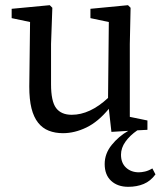

<svg xmlns="http://www.w3.org/2000/svg" viewBox="-20 -501 623 741"><path d="M384 132Q384 92 411 58.5Q438 25 475 4L410 8L400 -81Q359 -31 313.5 -9Q268 13 223 13Q193 13 168.5 3.5Q144 -6 127 -27.5Q110 -49 101.5 -83Q93 -117 93 -167L96 -416L25 -431V-467L172 -481L182 -471L177 -331V-176Q177 -110 196.5 -84Q216 -58 257 -58Q327 -58 397 -123L400 -416L329 -431V-467L474 -481L484 -471L481 -331V-50L549 -36V0L510 2Q481 22 464 46Q447 70 447 96Q447 128 466.5 146Q486 164 516 164Q526 164 539.5 161Q553 158 568 149L580 172Q561 198 534.5 209Q508 220 475 220Q434 220 409 197Q384 174 384 132Z"/></svg>

Font: Source Serif Pro
Style: Regular
Weight: 400
Designer: Frank Grießhammer
Foundry: Adobe Systems Incorporated
Version: Version 2.000;PS 1.000;hotconv 16.6.51;makeotf.lib2.5.65220